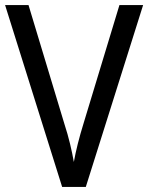

<svg xmlns="http://www.w3.org/2000/svg" viewBox="-20 -734 582 754"><path d="M542 -714 317 0H224L0 -714H92L233 -247Q246 -207 255 -169.5Q264 -132 270 -98Q282 -165 308 -249L449 -714Z"/></svg>

Font: Noto Sans Gurmukhi SemiCondensed
Style: Regular
Weight: 400
Width: 4
Designer: Jelle Bosma - Monotype Design Team
Foundry: Monotype Imaging Inc.
Version: Version 2.004; ttfautohint (v1.8.4.7-5d5b)